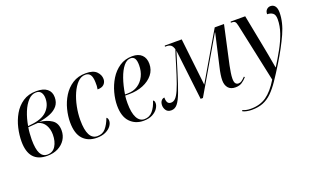

<svg xmlns="http://www.w3.org/2000/svg" viewBox="-84 -979 2687 1651"><g transform="rotate(-20 1259.5 -153.0)"><path d="M205 10Q37 10 37 -182Q37 -240 51.5 -303.5Q66 -367 97.5 -422Q129 -477 180 -511.5Q231 -546 304 -546Q368 -546 402 -519Q436 -492 436 -442Q436 -395 410.5 -364Q385 -333 340 -315Q295 -297 237 -288Q305 -281 349.5 -251Q394 -221 394 -154Q394 -108 370.5 -71Q347 -34 304.5 -12Q262 10 205 10ZM160 -290Q263 -299 310.5 -346Q358 -393 358 -460Q358 -494 343.5 -515Q329 -536 298 -536Q258 -536 225.5 -501.5Q193 -467 170 -410.5Q147 -354 136 -287ZM209 0Q259 0 285 -42Q311 -84 311 -147Q311 -196 289.5 -233.5Q268 -271 224 -284Q210 -284 182 -281Q154 -278 134 -277Q130 -255 127.5 -224Q125 -193 125 -168Q125 -80 146 -40Q167 0 209 0Z M659 10Q579 10 532.5 -40Q486 -90 486 -194Q486 -250 501.5 -311.5Q517 -373 550 -426Q583 -479 634 -512Q685 -545 756 -545Q824 -545 854 -514.5Q884 -484 884 -446Q884 -418 865 -398.5Q846 -379 805 -379Q808 -393 809 -409.5Q810 -426 809 -444Q808 -491 793 -512.5Q778 -534 748 -534Q709 -534 677.5 -502Q646 -470 623 -418Q600 -366 587.5 -303.5Q575 -241 575 -181Q575 -2 668 -2Q715 -2 743.5 -35Q772 -68 793 -124Q799 -121 803 -113Q807 -105 807 -92Q807 -69 790 -45.5Q773 -22 740 -6Q707 10 659 10Z M1086 10Q1011 10 963 -40Q915 -90 915 -191Q915 -246 931.5 -308Q948 -370 981 -424Q1014 -478 1064.5 -512Q1115 -546 1182 -546Q1238 -546 1268.5 -516.5Q1299 -487 1299 -434Q1299 -378 1265.5 -336.5Q1232 -295 1175 -271.5Q1118 -248 1046 -248H1010Q1008 -239 1007 -217.5Q1006 -196 1006 -180Q1006 -92 1030 -46.5Q1054 -1 1098 -1Q1144 -1 1174 -36.5Q1204 -72 1220 -126Q1226 -124 1230 -117.5Q1234 -111 1234 -97Q1234 -75 1217.5 -50Q1201 -25 1168 -7.5Q1135 10 1086 10ZM1036 -258Q1090 -258 1129.5 -284Q1169 -310 1190.5 -354Q1212 -398 1212 -453Q1212 -495 1200 -514.5Q1188 -534 1163 -534Q1127 -534 1097.5 -497.5Q1068 -461 1046 -398.5Q1024 -336 1012 -258Z M1927 10Q1883 10 1861 -16Q1839 -42 1839 -86Q1839 -108 1843.5 -138Q1848 -168 1856 -201L1923 -494H1920L1631 0H1610L1556 -460Q1541 -414 1529.5 -375Q1518 -336 1502 -285Q1469 -178 1445 -114Q1421 -50 1397.5 -21.5Q1374 7 1341 7Q1308 7 1293.5 -14.5Q1279 -36 1279 -60Q1279 -86 1291.5 -101.5Q1304 -117 1321 -117Q1320 -90 1329 -73Q1338 -56 1361 -56Q1383 -56 1401 -73.5Q1419 -91 1439 -135.5Q1459 -180 1485 -262Q1500 -308 1513 -351.5Q1526 -395 1536 -428Q1546 -461 1552 -475Q1543 -505 1528 -515.5Q1513 -526 1487 -526H1475L1477 -536H1632L1681 -104L1934 -536H2019L1942 -185Q1936 -155 1931 -123.5Q1926 -92 1926 -69Q1926 -37 1936 -25Q1946 -13 1962 -13Q1978 -13 1991 -22Q2004 -31 2025 -52L2031 -45Q2011 -22 1987 -6Q1963 10 1927 10Z M1992 240Q1969 240 1947 235.5Q1925 231 1910 223L1913 213Q1926 219 1944 223.5Q1962 228 1989 228Q2072 228 2131 187Q2190 146 2245 55L2131 -478Q2125 -507 2116.5 -516.5Q2108 -526 2087 -526H2078L2080 -536H2213L2276 -211Q2281 -187 2287 -152.5Q2293 -118 2299 -85.5Q2305 -53 2308 -34H2310Q2351 -99 2387 -164Q2423 -229 2445 -292.5Q2467 -356 2467 -417Q2467 -458 2447 -473Q2427 -488 2396 -488Q2396 -515 2411 -529.5Q2426 -544 2446 -544Q2472 -544 2487 -524.5Q2502 -505 2502 -466Q2502 -377 2456.5 -276.5Q2411 -176 2339 -58Q2291 20 2253 76Q2215 132 2177.5 168.5Q2140 205 2096 222.5Q2052 240 1992 240Z"/></g></svg>

Font: Noto Serif Display Condensed
Style: Italic
Weight: 400
Width: 3
Italic angle: -12°
Designer: Monotype Design Team
Foundry: Monotype Imaging Inc.
Version: Version 2.009